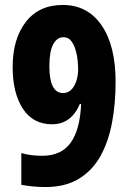

<svg xmlns="http://www.w3.org/2000/svg" viewBox="-20 -744 521 774"><path d="M446 -414Q446 -326 431.5 -249Q417 -172 384.5 -114Q352 -56 297.5 -23Q243 10 163 10Q114 10 66 1V-127Q103 -116 150 -116Q228 -116 265.5 -169.5Q303 -223 307 -325H302Q267 -243 190 -243Q113 -243 72 -306Q31 -369 31 -474Q31 -587 84 -655.5Q137 -724 233 -724Q333 -724 389.5 -642Q446 -560 446 -414ZM236 -594Q210 -594 194.5 -565.5Q179 -537 179 -477Q179 -369 234 -369Q256 -369 269.5 -384.5Q283 -400 289 -421.5Q295 -443 295 -463Q295 -478 293 -500Q291 -522 284.5 -543.5Q278 -565 266.5 -579.5Q255 -594 236 -594Z"/></svg>

Font: Noto Sans Lao ExtraCondensed ExtraBold
Style: Regular
Weight: 800
Width: 2
Designer: Monotype Design Team
Foundry: Monotype Imaging Inc.
Version: Version 2.003; ttfautohint (v1.8.4.7-5d5b)